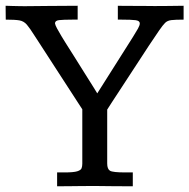

<svg xmlns="http://www.w3.org/2000/svg" viewBox="-23 -650 661 670"><path d="M176.3 0V-48.3H202.1Q233.4 -48.3 246.3 -52.2Q259.3 -56.2 261.7 -63Q264.2 -69.8 264.2 -78.6V-268.6Q262.7 -270.5 250.7 -289.3Q238.8 -308.1 220.2 -336.4Q201.7 -364.7 181.4 -396.2Q161.1 -427.7 142.6 -456.1Q124 -484.4 112.1 -503.2Q100.1 -522 98.6 -523.9Q81.1 -551.8 70.6 -564Q60.1 -576.2 44.7 -578.9Q29.3 -581.5 -2.9 -581.5Q-2.9 -593.8 -3.2 -606Q-3.4 -618.2 -3.4 -629.9Q6.3 -629.4 17.8 -629.2Q29.3 -628.9 41 -628.7Q52.7 -628.4 62.5 -628.4Q104 -628.4 144 -629.2Q184.1 -629.9 248 -629.9V-581.5H229.5Q197.8 -581.5 183.3 -579.8Q168.9 -578.1 168.9 -568.4Q169.9 -562 176 -550.8Q182.1 -539.6 191.4 -523.9Q191.9 -522.5 204.6 -502.4Q217.3 -482.4 235.6 -453.4Q253.9 -424.3 272.2 -395Q290.5 -365.7 303.2 -345.7Q315.9 -325.7 316.4 -324.2L440.9 -521Q452.1 -539.1 458.5 -550.3Q464.8 -561.5 464.8 -568.4Q464.8 -577.6 450 -579.6Q435.1 -581.5 401.4 -581.5Q397.9 -581.5 394.8 -581.5Q391.6 -581.5 388.2 -581.5V-629.9Q388.2 -629.9 404.1 -629.6Q419.9 -629.4 442.1 -629.4Q464.4 -629.4 485.4 -629.2Q506.3 -628.9 516.6 -628.9Q539.6 -628.9 564 -629.2Q588.4 -629.4 617.7 -629.9V-581.5Q588.4 -581.5 574.7 -579.8Q561 -578.1 553 -570.1Q544.9 -562 532.2 -543.5Q518.6 -523.9 496.8 -491Q475.1 -458 450.7 -420.4Q426.3 -382.8 404.1 -349.1Q381.8 -315.4 367.2 -292.7Q352.5 -270 351.1 -267.6V-79.6Q351.1 -60.1 360.8 -54.2Q370.6 -48.3 414.1 -48.3H440.4V0Q410.2 0 379.4 -0.2Q348.6 -0.5 306.6 -1Q281.7 -1 258.5 -0.7Q235.4 -0.5 214.8 -0.2Q194.3 0 176.3 0Z"/></svg>

Font: Kameron
Style: Regular
Weight: 400
Designer: Vernon Adams
Foundry: Vernon Adams
Version: Version 1.100